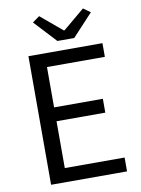

<svg xmlns="http://www.w3.org/2000/svg" viewBox="-101 -1011 790 1078"><g transform="rotate(-10 294.5 -472.0)"><path d="M101 0H534V-79H193V-346H471V-425H193V-655H523V-733H101ZM276 -789H372L489 -915L449 -944L326 -841H322L199 -944L159 -915Z"/></g></svg>

Font: Source Han Sans KR
Style: Regular
Weight: 400
Designer: Ryoko NISHIZUKA 西塚涼子 (kana, bopomofo & ideographs); Paul D. Hunt (Latin, Greek & Cyrillic); Sandoll Communications 산돌커뮤니
Foundry: Adobe
Version: Version 2.004;hotconv 1.0.118;makeotfexe 2.5.65603